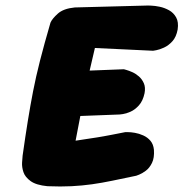

<svg xmlns="http://www.w3.org/2000/svg" viewBox="-20 -677 665 696"><path d="M152 -2Q111 -6 91 -20.5Q71 -35 65 -53Q59 -71 60 -87.5Q61 -104 62 -113Q72 -184 81 -239.5Q90 -295 100 -346.5Q110 -398 125 -457Q140 -516 163 -595Q169 -609 189.5 -627.5Q210 -646 251 -650L517 -657Q517 -657 529.5 -656.5Q542 -656 559 -652.5Q576 -649 592.5 -640Q609 -631 618.5 -614Q628 -597 624 -570Q619 -543 605 -527.5Q591 -512 574.5 -504.5Q558 -497 546.5 -495Q535 -493 535 -493L324 -503Q312 -452 304 -417Q296 -382 290.5 -355Q285 -328 280 -302.5Q275 -277 269 -245Q263 -213 254 -167Q285 -172 303 -174.5Q321 -177 332.5 -179Q344 -181 356 -183Q368 -185 385.5 -188.5Q403 -192 434 -198Q434 -198 444 -198Q454 -198 469 -195.5Q484 -193 499.5 -186Q515 -179 525.5 -166.5Q536 -154 538 -134Q540 -105 531 -86.5Q522 -68 508.5 -58Q495 -48 484.5 -44Q474 -40 474 -40Q426 -30 387.5 -22Q349 -14 313.5 -9Q278 -4 239.5 -2Q201 0 152 -2ZM126 -251 148 -415 429 -426Q429 -426 438 -423.5Q447 -421 459.5 -415.5Q472 -410 483.5 -400Q495 -390 501.5 -375Q508 -360 504 -339Q498 -311 483.5 -295Q469 -279 453 -272Q437 -265 425.5 -263.5Q414 -262 414 -262Z"/></svg>

Font: Sour Gummy Black
Style: Italic
Weight: 900
Italic angle: -11.3°
Designer: Stefie Justprince
Foundry: Eifetstype
Version: Version 1.000